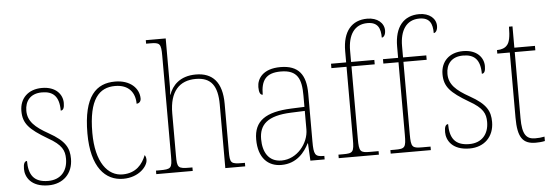

<svg xmlns="http://www.w3.org/2000/svg" viewBox="-50 -924 3128 1086"><g transform="rotate(-5 1514.0 -381.0)"><path d="M186 10C269 10 325 -45 325 -129C325 -189 305 -231 212 -283C137 -325 97 -361 97 -421C97 -475 127 -517 194 -517C257 -517 291 -486 291 -405C306 -405 312 -420 312 -447C312 -495 275 -542 196 -542C117 -542 69 -493 69 -422C69 -351 102 -316 205 -255C283 -211 297 -178 297 -131C297 -63 258 -15 186 -15C103 -15 76 -61 76 -138C62 -138 55 -124 55 -94C55 -50 85 10 186 10Z M610 10C700 10 750 -50 750 -85C750 -98 747 -106 742 -113C722 -62 685 -16 610 -15C524 -14 458 -97 458 -264C458 -456 519 -517 609 -517C687 -517 722 -469 722 -406C735 -407 747 -416 747 -434C747 -492 697 -542 611 -542C505 -542 430 -476 430 -263C430 -70 509 10 610 10Z M798 0H1005V-20H991C923 -20 918 -25 918 -95V-334C918 -460 975 -517 1067 -517C1155 -517 1190 -466 1190 -361V0H1303V-20H1289C1222 -20 1218 -26 1218 -94V-363C1218 -486 1164 -542 1070 -542C978 -542 935 -491 917 -441H915C917 -455 918 -472 918 -487V-760H805V-740H827C883 -740 890 -734 890 -663V-95C890 -25 885 -20 817 -20H798Z M1508 10C1596 10 1642 -51 1666 -99H1668L1673 0H1754V-20H1749C1701 -20 1694 -33 1694 -107V-379C1694 -486 1653 -542 1550 -542C1450 -542 1416 -487 1416 -440C1416 -410 1423 -395 1437 -395C1437 -475 1464 -517 1550 -517C1645 -517 1666 -464 1666 -371V-306L1591 -303C1445 -297 1378 -251 1378 -146C1378 -40 1433 10 1508 10ZM1511 -15C1436 -15 1406 -74 1406 -145C1406 -226 1451 -275 1589 -280L1666 -283V-178C1666 -100 1600 -15 1511 -15Z M1834 0H2062V-20H2014C1958 -20 1951 -26 1951 -100V-511H2083V-536H1951V-600C1951 -688 1987 -747 2062 -747C2122 -747 2136 -710 2136 -658C2146 -658 2158 -671 2158 -697C2158 -739 2121 -772 2063 -772C1975 -772 1923 -712 1923 -600V-536H1837V-511H1923V-100C1923 -26 1917 -20 1860 -20H1834Z M2129 0H2357V-20H2309C2253 -20 2246 -26 2246 -100V-511H2378V-536H2246V-600C2246 -688 2282 -747 2357 -747C2417 -747 2431 -710 2431 -658C2441 -658 2453 -671 2453 -697C2453 -739 2416 -772 2358 -772C2270 -772 2218 -712 2218 -600V-536H2132V-511H2218V-100C2218 -26 2212 -20 2155 -20H2129Z M2577 10C2660 10 2716 -45 2716 -129C2716 -189 2696 -231 2603 -283C2528 -325 2488 -361 2488 -421C2488 -475 2518 -517 2585 -517C2648 -517 2682 -486 2682 -405C2697 -405 2703 -420 2703 -447C2703 -495 2666 -542 2587 -542C2508 -542 2460 -493 2460 -422C2460 -351 2493 -316 2596 -255C2674 -211 2688 -178 2688 -131C2688 -63 2649 -15 2577 -15C2494 -15 2467 -61 2467 -138C2453 -138 2446 -124 2446 -94C2446 -50 2476 10 2577 10Z M2952 10C2968 10 2985 9 3004 5V-20C2984 -16 2971 -15 2951 -15C2900 -15 2878 -44 2878 -135V-511H2995V-536H2878V-657H2858C2858 -599 2851 -567 2836 -552C2825 -539 2805 -531 2779 -531V-511H2850V-141C2850 -29 2878 10 2952 10Z"/></g></svg>

Font: Noto Serif Thai SemiCondensed Thin
Style: Regular
Weight: 100
Width: 4
Designer: Monotype Design Team
Foundry: Monotype Imaging Inc.
Version: Version 2.002